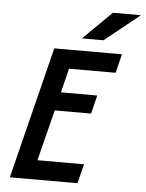

<svg xmlns="http://www.w3.org/2000/svg" viewBox="-56 -862 688 907"><g transform="rotate(5 288.0 -408.5)"><path d="M25 0 181.2 -625H502.1L479.9 -535.4H259L230.6 -420.8H402.8L381.2 -333.3H209L147.9 -91.7H368.8L345.8 0ZM306.9 -683.3 442.4 -816.7H575.7L409 -683.3Z"/></g></svg>

Font: Afacad Medium
Style: Italic
Weight: 500
Italic angle: -14°
Designer: Kristian Moeller
Foundry: Dicotype
Version: Version 1.000; ttfautohint (v1.8.4.7-5d5b)